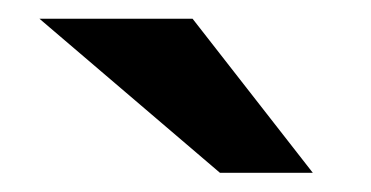

<svg xmlns="http://www.w3.org/2000/svg" viewBox="-20 -777 390 202"><path d="M309.1 -595.2H211.4L21.5 -757.3H182.6Z"/></svg>

Font: Ufes Sans SemiBold
Style: Regular
Weight: 600
Designer: Ricardo Esteves & Filipe Motta
Foundry: ProDesignUfes - Ricardo Esteves, Filipe Motta (This is a derivative work, based on Roboto family, by Christian Robertson
Version: Version 2.0